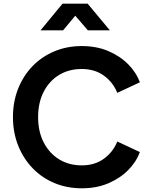

<svg xmlns="http://www.w3.org/2000/svg" viewBox="-20 -1006 814 1038"><path d="M422 12Q502 12 565.5 -15Q629 -42 673 -86.5Q717 -131 736 -184L614 -241Q592 -185 542.5 -148.5Q493 -112 422 -112Q352 -112 299 -145Q246 -178 216 -236.5Q186 -295 186 -373Q186 -451 216 -509.5Q246 -568 299 -600.5Q352 -633 422 -633Q493 -633 542.5 -596.5Q592 -560 614 -504L736 -561Q717 -614 673 -658.5Q629 -703 565.5 -730Q502 -757 422 -757Q342 -757 274 -728.5Q206 -700 156 -648.5Q106 -597 78 -526.5Q50 -456 50 -373Q50 -290 78 -219.5Q106 -149 156 -97Q206 -45 274 -16.5Q342 12 422 12ZM199 -842H321L387 -921L455 -842H574L454 -986H318Z"/></svg>

Font: Plus Jakarta Sans
Style: Bold
Weight: 700
Designer: Gumpita Rahayu
Foundry: Tokotype
Version: Version 2.004; ttfautohint (v1.8.3)